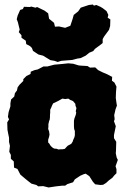

<svg xmlns="http://www.w3.org/2000/svg" viewBox="-20 -804 562 849"><path d="M255 17 228 20 195 25 171 19 149 20 141 14 119 8 106 -2 90 -15 70 -32 57 -57 42 -63 41 -90 28 -102V-119L21 -133L24 -159L20 -176V-195L17 -209L13 -230L12 -263L20 -276L15 -287L18 -308L26 -334V-347L29 -364L43 -377L46 -392L55 -404L58 -418L66 -429L83 -446V-454L97 -468L115 -477L116 -487L133 -494L147 -497L172 -510H189L220 -518L254 -521L282 -524L304 -522L327 -515L334 -514L351 -513L367 -512L378 -505L401 -506L414 -494L434 -484L451 -477L476 -464L475 -447L486 -439L495 -421L493 -398L492 -371L495 -349L497 -337L491 -321L485 -295L487 -277L484 -268L492 -246L484 -207V-193L494 -177L493 -140L492 -126L496 -107L501 -97L491 -69L495 -56V-38L485 -28L477 -18L461 -6L449 5L436 13L424 14L401 11L391 0L375 -25L359 -36L351 -34L335 -27L311 -11L303 2L278 10L268 17ZM238 -143 248 -144H257L267 -146L273 -153L280 -160L286 -163L295 -168L301 -177L304 -186L309 -197L311 -206V-225L308 -233L307 -245V-260V-270L309 -280L312 -288L315 -296L317 -306L315 -312L318 -326L314 -336L313 -345L303 -357L291 -362L282 -368L268 -366L256 -368L245 -362L236 -357L224 -351L215 -347L210 -337L206 -327L202 -319V-305L201 -296V-287L200 -276L197 -268L194 -255V-243L193 -234L197 -223L199 -209L197 -199L193 -186V-174L198 -169L202 -162L206 -157L214 -150L220 -147L231 -146ZM235 -530 221 -535 203 -538 170 -558 150 -563 126 -579 121 -592 113 -600 96 -609 94 -624 75 -637V-648L63 -662L67 -673L59 -706L54 -719L58 -735L69 -760L81 -764L86 -774L112 -773L118 -775L137 -770L144 -773L177 -757L193 -745L197 -721L219 -703L223 -686L241 -687L268 -681L291 -690L301 -720L306 -738L326 -754L337 -770L373 -782L391 -784L395 -779L406 -782L424 -774L434 -768L451 -755L459 -738L456 -726L468 -718L467 -689L462 -672L440 -642L434 -631V-614L427 -608L400 -588L392 -578L375 -571L359 -558L336 -547L322 -545L300 -539L251 -535Z"/></svg>

Font: Winky Rough ExtraBold
Style: Regular
Weight: 800
Designer: Simon Atzbach
Foundry: typofactur
Version: Version 1.206; ttfautohint (v1.8.4.7-5d5b)